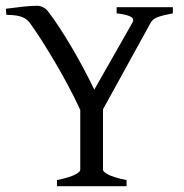

<svg xmlns="http://www.w3.org/2000/svg" viewBox="-20 -640 634 660"><path d="M175.8 0V-21Q220.2 -30.3 238 -39.8Q255.9 -49.3 255.9 -56.2V-262.2Q237.8 -301.8 214.8 -344.7Q191.9 -387.7 168 -428.2Q144 -468.8 121.6 -503.7Q99.1 -538.6 82 -562Q77.6 -567.4 72 -572.3Q66.4 -577.1 57.6 -580.8Q48.8 -584.5 35.6 -586.7Q22.5 -588.9 2 -588.9L0 -609.9Q28.8 -613.8 57.6 -616.9Q86.4 -620.1 106.9 -620.1Q129.4 -620.1 145 -601.1Q163.1 -577.6 184.1 -545.7Q205.1 -513.7 226.1 -478Q247.1 -442.4 267.1 -404.8Q287.1 -367.2 304.2 -332L435.1 -562Q442.4 -574.7 430.4 -582Q418.5 -589.4 380.9 -594.2V-615.2H574.2V-594.2Q540.5 -587.9 522.7 -581.3Q504.9 -574.7 498 -562L334 -264.2V-56.2Q334 -53.2 338.1 -49.1Q342.3 -44.9 351.8 -40Q361.3 -35.2 376.7 -30.3Q392.1 -25.4 415 -21V0Z"/></svg>

Font: Gentium Plus Phon
Style: Regular
Weight: 400
Designer: J. Victor Gaultney, Annie Olsen, Iska Routamaa, Becca Hirsbrunner
Foundry: SIL International
Version: Version 5.000